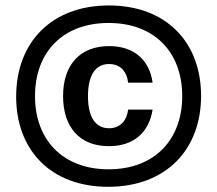

<svg xmlns="http://www.w3.org/2000/svg" viewBox="-20 -682 807 713"><path d="M381.7 11.7C597.5 11.7 726.7 -127.5 726.7 -325.8C726.7 -524.2 598.3 -661.7 384.2 -661.7C170 -661.7 40 -523.3 40 -323.3C40 -125 168.3 11.7 381.7 11.7ZM383.3 -53.3C211.7 -53.3 110 -164.2 110 -325C110 -486.7 211.7 -596.7 383.3 -596.7C555 -596.7 656.7 -486.7 656.7 -325C656.7 -164.2 555 -53.3 383.3 -53.3ZM384.2 -139.2C476.7 -139.2 533.3 -190 546.7 -275H455.8C450.8 -233.3 425.8 -205.8 385 -205.8C332.5 -205.8 306.7 -250 306.7 -325C306.7 -400 332.5 -444.2 385 -444.2C425.8 -444.2 450.8 -418.3 455.8 -375H546.7C535 -460 477.5 -510.8 385 -510.8C277.5 -510.8 214.2 -441.7 214.2 -325C214.2 -211.7 274.2 -139.2 384.2 -139.2Z"/></svg>

Font: Familjen Grotesk Medium
Style: Regular
Weight: 500
Designer: Anders Wikstroem, Jonas Baeckman, Matilda Gysing, Kristian Moeller
Foundry: Familjen STHLM AB
Version: Version 2.000